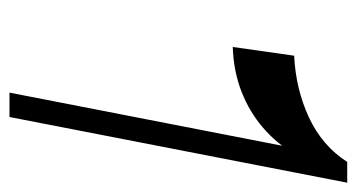

<svg xmlns="http://www.w3.org/2000/svg" viewBox="-198 -572 770 415"><g transform="rotate(90 187.5 -365.0)"><path d="M180.7 0 311.8 -673 313.1 -616.1Q291.3 -578.1 257.1 -548.5Q222.9 -518.9 178.8 -501.6Q134.7 -484.3 82 -482.6L100.9 -615.3Q172.6 -618.7 234.2 -647.2Q295.7 -675.8 330.5 -730H375.4L233.4 0Z"/></g></svg>

Font: Savate ExtraLight
Style: Italic
Weight: 200
Italic angle: -11°
Designer: Max Esnée
Foundry: Plomb Type
Version: Version 2.000